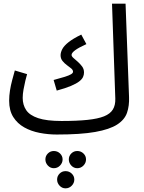

<svg xmlns="http://www.w3.org/2000/svg" viewBox="-20 -714 786 1049"><path d="M290 21 316 -53Q400 -53 457.5 -59Q515 -65 548.5 -78.5Q582 -92 596.5 -115.5Q611 -139 610 -175L592 -694H666L685 -184Q687 -136 674 -98Q661 -60 620 -33.5Q579 -7 500 7Q421 21 290 21ZM290 21Q243 21 196.5 12Q150 3 112.5 -18Q75 -39 52.5 -74.5Q30 -110 30 -164Q30 -191 34.5 -219.5Q39 -248 46.5 -276Q54 -304 61 -329L128 -309Q124 -296 118.5 -273Q113 -250 108.5 -225Q104 -200 104 -179Q104 -141 123 -112.5Q142 -84 188.5 -68.5Q235 -53 316 -53L336 -11ZM290 -219 273 -277Q311 -287 334.5 -294.5Q358 -302 368.5 -308.5Q379 -315 379 -322Q379 -332 368.5 -340.5Q358 -349 345 -358.5Q332 -368 321.5 -381Q311 -394 311 -412Q311 -428 320.5 -446Q330 -464 354.5 -483.5Q379 -503 424 -525L452 -473Q410 -454 390.5 -439.5Q371 -425 371 -414Q371 -406 381.5 -397Q392 -388 405 -376.5Q418 -365 428.5 -351Q439 -337 439 -318Q439 -305 433.5 -293Q428 -281 412.5 -269Q397 -257 367.5 -244.5Q338 -232 290 -219ZM338 315Q319 315 305.5 300.5Q292 286 292 267Q292 248 305.5 234.5Q319 221 338 221Q358 221 372 234.5Q386 248 386 267Q386 286 372 300.5Q358 315 338 315ZM402 205Q383 205 369.5 190.5Q356 176 356 157Q356 138 369.5 124.5Q383 111 402 111Q422 111 436 124.5Q450 138 450 157Q450 176 436 190.5Q422 205 402 205ZM274 205Q255 205 241.5 190.5Q228 176 228 157Q228 138 241.5 124.5Q255 111 274 111Q294 111 308 124.5Q322 138 322 157Q322 176 308 190.5Q294 205 274 205Z"/></svg>

Font: Noto Sans Arabic ExtraCondensed
Style: Regular
Weight: 400
Width: 2
Designer: Monotype Design Team, Nadine Chahine, Nizar Qandah and Khaled Hosny
Foundry: Monotype Imaging Inc.
Version: Version 2.012